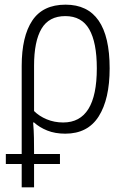

<svg xmlns="http://www.w3.org/2000/svg" viewBox="-20 -563 540 823"><path d="M5 140V97H73V-280Q73 -407 118.5 -475Q164 -543 261 -543Q450 -543 450 -270Q450 -138 403 -64Q356 10 260 10Q216 10 182.5 -3.5Q149 -17 126 -38H122Q125 -3 125.5 27Q126 57 126 85V97H237V140H126V240H73V140ZM251 -38Q395 -38 395 -270Q395 -381 362.5 -437.5Q330 -494 260 -494Q190 -494 158 -440Q126 -386 126 -281V-87Q148 -65 180.5 -51.5Q213 -38 251 -38Z"/></svg>

Font: Noto Sans Mono ExtraCondensed Light
Style: Regular
Weight: 300
Width: 2
Designer: Monotype Design Team
Foundry: Monotype Imaging Inc.
Version: Version 2.014; ttfautohint (v1.8.4.7-5d5b)